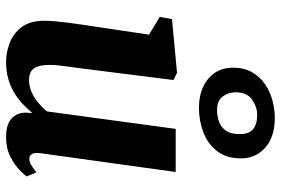

<svg xmlns="http://www.w3.org/2000/svg" viewBox="-170 -768 947 648"><g transform="rotate(90 304.0 -443.5)"><path d="M188 10Q157 10 125.5 -1.8Q94 -13.5 72.2 -41Q50.5 -68.5 49.5 -116Q49.5 -133.5 51.2 -154.2Q53 -175 56 -198.2Q59 -221.5 62.5 -245.5Q66 -269.5 69.5 -292L96.5 -472.5L36.5 -508.5L44 -550L225.5 -567L249.5 -555L216 -288.5Q213.5 -267 210.5 -245.2Q207.5 -223.5 204.8 -203.5Q202 -183.5 200.2 -166.5Q198.5 -149.5 198.5 -137.5Q198.5 -112 204 -96.5Q209.5 -81 220.8 -74.2Q232 -67.5 249 -67.5Q270 -67.5 289.8 -76Q309.5 -84.5 326.2 -98.5Q343 -112.5 355.5 -128L414.5 -562.5H560L496.5 -105.5Q494 -86 499.5 -77.2Q505 -68.5 515.5 -68.5Q524.5 -68.5 533.8 -73.2Q543 -78 561 -92.5L575 -60Q570 -51.5 552.5 -34.8Q535 -18 507.2 -4Q479.5 10 442.5 10Q404 10 384.2 -4.8Q364.5 -19.5 360.5 -44.5Q360 -47 359.8 -50.8Q359.5 -54.5 359.8 -58.8Q360 -63 360.5 -67.5Q361 -72 361.5 -76L359.5 -77Q346.5 -61.5 330.2 -46Q314 -30.5 293 -17.8Q272 -5 246 2.5Q220 10 188 10ZM343.5 -641Q283 -641 245.5 -672.2Q208 -703.5 208 -755.5Q208 -794.5 224 -821.5Q240 -848.5 265.5 -865.2Q291 -882 320.5 -889.5Q350 -897 377 -897Q442 -897 478.2 -864.2Q514.5 -831.5 514 -782.5Q514 -734 489.8 -702.5Q465.5 -671 426.5 -656Q387.5 -641 343.5 -641ZM351.5 -702Q370 -702 388.5 -708Q407 -714 419.5 -730.8Q432 -747.5 432 -778Q432.5 -809.5 415.8 -823.5Q399 -837.5 367 -837.5Q341 -837.5 316 -820.5Q291 -803.5 291 -765Q291 -740 305.2 -721Q319.5 -702 351.5 -702Z"/></g></svg>

Font: Merriweather 20pt ExtraBold
Style: Italic
Weight: 800
Italic angle: -7.8°
Version: Version 2.101